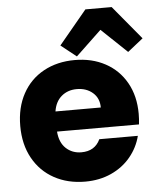

<svg xmlns="http://www.w3.org/2000/svg" viewBox="-56 -847 748 903"><g transform="rotate(-5 318.5 -395.5)"><path d="M585 -238H198Q202 -186 231.5 -158.5Q261 -131 304 -131Q368 -131 393 -185H575Q561 -130 524.5 -86Q488 -42 433 -17Q378 8 310 8Q228 8 164 -27Q100 -62 64 -127Q28 -192 28 -279Q28 -366 63.5 -431Q99 -496 163 -531Q227 -566 310 -566Q391 -566 454 -532Q517 -498 552.5 -435Q588 -372 588 -288Q588 -264 585 -238ZM413 -333Q413 -377 383 -403Q353 -429 308 -429Q265 -429 235.5 -404Q206 -379 199 -333ZM505 -799 637 -640 564 -582 443 -697 322 -582 249 -640 381 -799Z"/></g></svg>

Font: IBM-Poppins
Style: Poppins-Bold
Weight: 700
Designer: Mike Abbink, Paul van der Laan, Pieter van Rosmalen, Ben Mitchell, Mark Frömberg
Foundry: Bold Monday
Version: Version 1.1